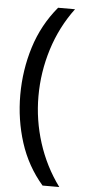

<svg xmlns="http://www.w3.org/2000/svg" viewBox="-59 -747 418 938"><g transform="rotate(5 150.0 -278.0)"><path d="M40 -274Q40 -396 75.5 -509.5Q111 -623 187 -714H270Q200 -620 164.5 -507Q129 -394 129 -275Q129 -159 164.5 -47.5Q200 64 269 158H187Q111 70 75.5 -41.5Q40 -153 40 -274Z"/></g></svg>

Font: Noto Sans Thai Looped UI
Style: Regular
Weight: 400
Designer: Cadson Demak Team
Foundry: Cadson Demak Co., Ltd.
Version: Version 1.000